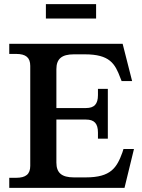

<svg xmlns="http://www.w3.org/2000/svg" viewBox="-20 -913 689 933"><path d="M398 -388H254V-577C254 -627 280 -649 339 -649H392C513 -649 539 -604 565 -534L571 -519H622L576 -700H25V-651H58C106 -651 127 -633 127 -593V-107C127 -67 106 -49 58 -49H25V0H585L631 -189H580L575 -173C548 -99 520 -51 397 -51H339C280 -51 254 -73 254 -123V-332H398C438 -332 456 -313 456 -269V-239H504V-481H456V-451C456 -407 438 -388 398 -388ZM203 -823H447V-893H203Z"/></svg>

Font: LT Superior Serif Semibold
Style: Regular
Weight: 600
Designer: Daniel Lyons
Foundry: LyonsType
Version: Version 2.120;FEAKit 1.0